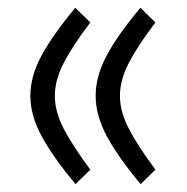

<svg xmlns="http://www.w3.org/2000/svg" viewBox="-20 -460 481 494"><path d="M212.4 -23.4 174.3 13.7Q116.7 -55.2 87.4 -109.1Q58.1 -163.1 58.1 -213.4Q58.1 -264.2 87.2 -317.6Q116.2 -371.1 173.8 -439.9L212.4 -402.3Q166.5 -341.8 143.8 -297.9Q121.1 -253.9 121.1 -213.4Q121.1 -172.9 144 -128.7Q167 -84.5 212.4 -23.4ZM379.9 -23.4 341.8 13.7Q284.2 -55.2 255.1 -109.1Q226.1 -163.1 226.1 -213.4Q226.1 -264.2 254.9 -317.9Q283.7 -371.6 341.3 -439.9L379.9 -402.3Q334 -341.8 311.3 -297.9Q288.6 -253.9 288.6 -213.4Q288.6 -172.9 311.5 -128.7Q334.5 -84.5 379.9 -23.4Z"/></svg>

Font: Vazirmatn FD Light
Style: Regular
Weight: 300
Designer: Saber Rastikerdar
Foundry: Saber Rastikerdar
Version: Version 33.003